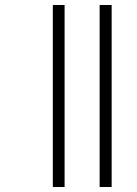

<svg xmlns="http://www.w3.org/2000/svg" viewBox="-20 -682 548 767"><path d="M191 -662H238V65H191ZM378 -662H426V65H378Z"/></svg>

Font: Noto Serif Sinhala Light
Style: Regular
Weight: 300
Designer: Jelle Bosma - Monotype Design Team
Foundry: Monotype Imaging Inc.
Version: Version 2.007; ttfautohint (v1.8.4.7-5d5b)